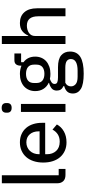

<svg xmlns="http://www.w3.org/2000/svg" viewBox="600 -1382 994 2233"><g transform="rotate(-90 1096.5 -265.0)"><path d="M179 0Q131 0 106.5 -26Q82 -52 82 -95V-740H175V-79H249V0Z M558 12Q504 12 460.5 -7.5Q417 -27 386.5 -62Q356 -97 339.5 -147Q323 -197 323 -259Q323 -320 339.5 -370.5Q356 -421 386.5 -456Q417 -491 460.5 -510.5Q504 -530 558 -530Q612 -530 654.5 -510.5Q697 -491 726 -457Q755 -423 770 -376Q785 -329 785 -275V-236H420V-215Q420 -150 458 -108.5Q496 -67 566 -67Q615 -67 650 -89Q685 -111 706 -151L766 -100Q739 -49 685 -18.5Q631 12 558 12ZM558 -455Q528 -455 502.5 -444Q477 -433 458.5 -413.5Q440 -394 430 -367Q420 -340 420 -308V-301H686V-311Q686 -376 651.5 -415.5Q617 -455 558 -455Z M959 -626Q930 -626 916.5 -640Q903 -654 903 -677V-691Q903 -714 916.5 -728Q930 -742 959 -742Q988 -742 1001.5 -728Q1015 -714 1015 -691V-677Q1015 -654 1001.5 -640Q988 -626 959 -626ZM912 -518H1005V0H912Z M1614 53Q1614 134 1551.5 173Q1489 212 1357 212Q1233 212 1179.5 179Q1126 146 1126 86Q1126 44 1148.5 20Q1171 -4 1211 -14V-25Q1160 -45 1160 -101Q1160 -140 1186 -161Q1212 -182 1250 -191V-195Q1204 -217 1179 -257.5Q1154 -298 1154 -352Q1154 -391 1168 -424Q1182 -457 1207.5 -480.5Q1233 -504 1270 -517Q1307 -530 1354 -530Q1381 -530 1405 -525Q1429 -520 1450 -512V-523Q1450 -555 1465 -574.5Q1480 -594 1513 -594H1592V-516H1490V-488Q1555 -440 1555 -352Q1555 -313 1541 -280Q1527 -247 1501 -224Q1475 -201 1438 -188Q1401 -175 1354 -175Q1339 -175 1324 -176.5Q1309 -178 1296 -181Q1273 -174 1255 -161Q1237 -148 1237 -126Q1237 -103 1257.5 -95Q1278 -87 1313 -87H1431Q1527 -87 1570.5 -49.5Q1614 -12 1614 53ZM1527 62Q1527 33 1504.5 15.5Q1482 -2 1425 -2H1251Q1209 20 1209 64Q1209 96 1234.5 118.5Q1260 141 1321 141H1391Q1457 141 1492 121.5Q1527 102 1527 62ZM1355 -245Q1405 -245 1433.5 -268Q1462 -291 1462 -339V-365Q1462 -413 1433.5 -436Q1405 -459 1355 -459Q1305 -459 1276.5 -436Q1248 -413 1248 -365V-339Q1248 -291 1276.5 -268Q1305 -245 1355 -245Z M1702 -740H1795V-433H1800Q1818 -476 1852.5 -503Q1887 -530 1946 -530Q2026 -530 2071.5 -478Q2117 -426 2117 -331V0H2024V-317Q2024 -449 1915 -449Q1892 -449 1870.5 -443Q1849 -437 1832 -425.5Q1815 -414 1805 -396.5Q1795 -379 1795 -355V0H1702Z"/></g></svg>

Font: IBM Plex Sans Hebrew Text
Style: Regular
Weight: 450
Designer: Mike Abbink, Paul van der Laan, Pieter van Rosmalen, Yanek Iontef
Foundry: Bold Monday
Version: Version 1.2